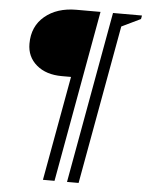

<svg xmlns="http://www.w3.org/2000/svg" viewBox="-54 -704 656 858"><g transform="rotate(5 274.0 -275.0)"><path d="M171 110 256 -359H215Q144 -359 101 -395.5Q58 -432 58 -491Q58 -569 112.5 -614.5Q167 -660 254 -660H362L223 110ZM279 110 418 -660H548L545 -644L460 -603L331 110Z"/></g></svg>

Font: Spectral SemiBold
Style: Italic
Weight: 600
Italic angle: -10°
Designer: Jean-Baptiste Levee
Foundry: Production Type
Version: Version 2.001